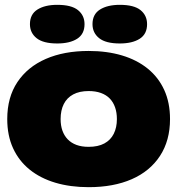

<svg xmlns="http://www.w3.org/2000/svg" viewBox="-20 -765 734 795"><path d="M347 10Q271 10 209 -8.5Q147 -27 102.5 -63Q58 -99 34 -151.5Q10 -204 10 -272Q10 -362 52 -425Q94 -488 169.5 -521Q245 -554 347 -554Q423 -554 485 -535.5Q547 -517 591.5 -481Q636 -445 660 -392.5Q684 -340 684 -272Q684 -183 642.5 -119.5Q601 -56 525.5 -23Q450 10 347 10ZM347 -157Q386 -157 412 -171Q438 -185 451 -211Q464 -237 464 -272Q464 -299 456.5 -320.5Q449 -342 434.5 -357Q420 -372 398 -380Q376 -388 347 -388Q309 -388 283 -374Q257 -360 244 -334Q231 -308 231 -272Q231 -245 238.5 -224Q246 -203 260.5 -188Q275 -173 296.5 -165Q318 -157 347 -157ZM476 -585Q418 -585 390.5 -607Q363 -629 363 -665Q363 -706 394 -725.5Q425 -745 476 -745Q535 -745 562 -723Q589 -701 589 -665Q589 -624 558.5 -604.5Q528 -585 476 -585ZM217 -585Q159 -585 131.5 -607Q104 -629 104 -665Q104 -706 135 -725.5Q166 -745 217 -745Q276 -745 303 -723Q330 -701 330 -665Q330 -624 299.5 -604.5Q269 -585 217 -585Z"/></svg>

Font: Mona Sans Expanded Black
Style: Regular
Weight: 900
Width: 7
Designer: Deni Anggara
Foundry: GitHub
Version: Version 2.000